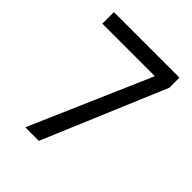

<svg xmlns="http://www.w3.org/2000/svg" viewBox="-200 -833 951 951"><g transform="rotate(45 275.5 -357.0)"><path d="M412 -633H44V-714H503V-643L232 0H137Z"/></g></svg>

Font: hexugurmukhi05
Style: Book
Weight: 400
Designer: Jelle Bosma - Monotype Design Team
Foundry: Monotype Imaging Inc.
Version: Version 2.003